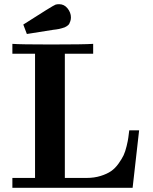

<svg xmlns="http://www.w3.org/2000/svg" viewBox="-20 -895 731 915"><path d="M39 0V-47H147V-639H39V-686Q77 -683 222 -683Q380 -683 424 -686V-639H289V-47H392Q429 -47 459.5 -56.5Q490 -66 509.5 -79.5Q529 -93 545 -115.5Q561 -138 569 -155Q577 -172 583.5 -199Q590 -226 591.5 -239Q593 -252 596 -274H643L612 0ZM91 -778Q233 -869 245 -873Q252 -875 262 -875Q286 -875 302 -855Q318 -835 318 -812Q318 -803 315.5 -795Q313 -787 310 -781.5Q307 -776 300 -771.5Q293 -767 289 -765Q285 -763 275 -760.5Q265 -758 261.5 -757Q258 -756 246.5 -754.5Q235 -753 234 -753Q150 -739 108 -733Z"/></svg>

Font: CMU Serif
Style: Bold
Weight: 700
Version: Version 0.7.0